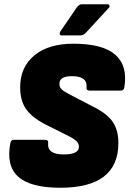

<svg xmlns="http://www.w3.org/2000/svg" viewBox="-20 -873 610 905"><path d="M264 12Q124 12 66 -40Q8 -92 29 -199Q32 -214 44 -214H193Q209 -214 207 -199Q201 -145 280 -145Q352 -145 352 -181Q352 -195 342 -206Q332 -217 307 -230L195 -286Q132 -318 103.5 -358Q75 -398 75 -462Q75 -556 141.5 -611.5Q208 -667 326 -667Q465 -667 524 -614.5Q583 -562 566 -461Q563 -446 551 -446H402Q386 -446 388 -461Q393 -514 319 -514Q260 -514 260 -478Q260 -463 269.5 -453Q279 -443 306 -429L431 -364Q488 -334 513 -296Q538 -258 538 -199Q538 12 264 12ZM272 -706Q264 -706 262 -711.5Q260 -717 264 -724L342 -838Q353 -853 366 -853H486Q494 -853 496 -847Q498 -841 492 -835L387 -721Q374 -706 358 -706Z"/></svg>

Font: Sofia Sans ExtraBlack
Style: Italic
Weight: 1000
Italic angle: -9°
Designer: Botio Nikoltchev, Ani Petrova
Foundry: lettersoup
Version: Version 4.100; ttfautohint (v1.8.4.7-5d5b)